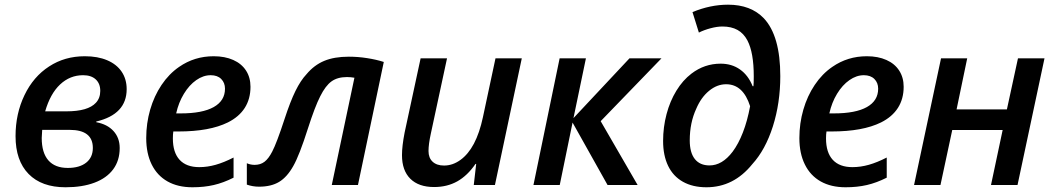

<svg xmlns="http://www.w3.org/2000/svg" viewBox="-20 -790 4506 820"><path d="M46.4 -208.5Q46.4 -304.2 84.5 -383.5Q122.6 -462.9 189.9 -506.3Q256.3 -549.8 342.3 -549.8Q397.5 -549.8 437.7 -532.7Q478 -515.6 499.5 -483.9Q521 -452.1 521 -409.2Q521 -301.8 391.1 -271V-268.1Q438.5 -259.3 464.8 -230.2Q491.2 -201.2 491.2 -157.7Q491.2 -104.5 463.4 -66.9Q435.5 -29.3 383.5 -9.8Q331.5 9.8 259.8 9.8Q157.7 9.8 102.1 -47.1Q46.4 -104 46.4 -208.5ZM376.5 -158.2Q376.5 -235.4 277.3 -235.4H160.2Q158.2 -210.9 158.2 -200.7Q158.2 -137.7 186.5 -105.2Q214.8 -72.8 269.5 -72.8Q319.3 -72.8 347.9 -95.2Q376.5 -117.7 376.5 -158.2ZM263.7 -314.5Q356 -314.5 389.6 -351.1Q408.2 -371.1 408.2 -401.9Q408.2 -433.1 388.9 -450.9Q369.6 -468.8 335 -468.8Q278.8 -468.8 236.8 -429.4Q194.8 -390.1 172.9 -314.5Z M604.5 -200.2Q604.5 -263.2 621.3 -321.5Q638.2 -379.9 669.9 -427.2Q701.7 -474.6 745.1 -504.4Q810.5 -549.8 892.6 -549.8Q940.4 -549.8 976.1 -533.9Q1011.7 -518.1 1030.8 -488.5Q1049.8 -459 1049.8 -419.4Q1049.8 -367.7 1025.4 -329.3Q1001 -291 953.1 -267.1Q875 -228.5 742.2 -228.5H720.2Q718.3 -216.8 718.3 -198.7Q718.3 -138.7 747.1 -107.4Q775.9 -76.2 831.1 -76.2Q865.7 -76.2 901.1 -86.2Q936.5 -96.2 977.5 -117.2V-31.2Q934.1 -9.3 892.8 0.2Q851.6 9.8 801.8 9.8Q739.7 9.8 695.6 -15.1Q651.4 -40 627.9 -87.4Q604.5 -134.8 604.5 -200.2ZM940.9 -411.1Q940.9 -436.5 924.8 -452.6Q908.7 -468.8 879.9 -468.8Q848.1 -468.8 818.1 -447.8Q788.1 -426.8 765.4 -389.4Q742.7 -352.1 732.4 -305.7H752Q844.7 -305.7 892.8 -332.8Q940.9 -359.9 940.9 -411.1Z M1034.2 -1.5V-92.8Q1050.3 -85.9 1067.4 -85.9Q1092.3 -85.9 1109.6 -99.1Q1127 -112.3 1142.6 -142.6Q1161.6 -178.7 1195.3 -281.7Q1219.7 -356.4 1241.9 -401.6Q1264.2 -446.8 1289.1 -473.1Q1321.8 -512.2 1364.7 -530Q1407.7 -547.9 1469.7 -547.9Q1508.8 -547.9 1548.1 -541.7Q1587.4 -535.6 1619.1 -525.4L1508.8 0H1397L1493.7 -458Q1477.5 -460.9 1461.9 -460.9Q1421.4 -460.9 1395.8 -442.4Q1370.1 -423.8 1347.7 -378.9Q1325.2 -335 1294.9 -240.7Q1258.8 -127 1232.4 -80.6Q1206.1 -33.7 1172.1 -13.2Q1138.2 7.3 1086.4 7.3Q1059.6 7.3 1034.2 -1.5Z M1696.8 -127.4Q1696.8 -166 1708 -223.6L1776.4 -541H1889.2L1819.8 -218.3Q1810.1 -173.8 1810.1 -145Q1810.1 -115.7 1827.6 -99.4Q1845.2 -83 1876.5 -83Q1913.6 -83 1946.8 -107.2Q1980 -131.3 2003.9 -176.3Q2028.3 -222.7 2042.5 -289.6L2096.2 -541H2208.5L2093.8 0H2003.4L2013.7 -89.8H2010.7Q1976.1 -39.6 1932.9 -15.4Q1889.6 8.8 1834 8.8Q1768.1 8.8 1732.4 -26.6Q1696.8 -62 1696.8 -127.4Z M2370.1 -541H2482.4L2429.2 -285.6L2668.5 -541H2805.2L2545.4 -272.5L2703.1 0H2574.7L2425.3 -266.6L2370.6 0H2258.3Z M2812 -188Q2812 -247.1 2826.7 -302.5Q2841.3 -357.9 2868.7 -402.6Q2896 -447.3 2933.1 -475.6Q2988.8 -518.1 3057.6 -518.1Q3105.5 -518.1 3140.6 -493.2Q3175.8 -468.3 3194.3 -421.9H3197.8Q3199.2 -433.1 3199.2 -463.9Q3199.2 -564.9 3172.4 -616.7Q3156.2 -647.5 3129.9 -662.1Q3103.5 -676.8 3065.4 -676.8Q3042.5 -676.8 3014.9 -669.4Q2987.3 -662.1 2964.8 -650.9L2937.5 -738.3Q3013.7 -770 3089.4 -770Q3186.5 -770 3242.2 -711.9Q3312.5 -637.2 3312.5 -464.8Q3312.5 -350.1 3280.8 -250.2Q3249 -150.4 3192.9 -88.9Q3113.3 9.8 2997.1 9.8Q2938.5 9.8 2896.7 -13.7Q2855 -37.1 2833.5 -81.5Q2812 -126 2812 -188ZM3108.9 -142.1Q3133.8 -175.3 3152.8 -224.4Q3171.9 -273.4 3183.6 -336.4Q3153.8 -430.2 3081.1 -430.2Q3042.5 -430.2 3008.3 -402.1Q2974.1 -374 2953.6 -325.7Q2925.8 -265.6 2925.8 -190.4Q2925.8 -138.2 2947.5 -110.8Q2969.2 -83.5 3010.3 -83.5Q3064.5 -83.5 3108.9 -142.1Z M3394 -200.2Q3394 -263.2 3410.9 -321.5Q3427.7 -379.9 3459.5 -427.2Q3491.2 -474.6 3534.7 -504.4Q3600.1 -549.8 3682.1 -549.8Q3730 -549.8 3765.6 -533.9Q3801.3 -518.1 3820.3 -488.5Q3839.4 -459 3839.4 -419.4Q3839.4 -367.7 3814.9 -329.3Q3790.5 -291 3742.7 -267.1Q3664.6 -228.5 3531.7 -228.5H3509.8Q3507.8 -216.8 3507.8 -198.7Q3507.8 -138.7 3536.6 -107.4Q3565.4 -76.2 3620.6 -76.2Q3655.3 -76.2 3690.7 -86.2Q3726.1 -96.2 3767.1 -117.2V-31.2Q3723.6 -9.3 3682.4 0.2Q3641.1 9.8 3591.3 9.8Q3529.3 9.8 3485.1 -15.1Q3440.9 -40 3417.5 -87.4Q3394 -134.8 3394 -200.2ZM3730.5 -411.1Q3730.5 -436.5 3714.4 -452.6Q3698.2 -468.8 3669.4 -468.8Q3637.7 -468.8 3607.7 -447.8Q3577.6 -426.8 3554.9 -389.4Q3532.2 -352.1 3522 -305.7H3541.5Q3634.3 -305.7 3682.4 -332.8Q3730.5 -359.9 3730.5 -411.1Z M3999 -541H4110.8L4065.4 -322.8H4280.3L4327.6 -541H4440.9L4325.7 0H4212.4L4262.2 -234.9H4046.9L3996.6 0H3883.8Z"/></svg>

Font: Viking Open Sans Light
Style: Bold Italic
Weight: 600
Italic angle: -12°
Foundry: Ascender Corporation
Version: Version 2.000